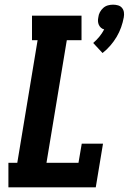

<svg xmlns="http://www.w3.org/2000/svg" viewBox="-20 -802 551 822"><path d="M419 -575 379 -618Q393 -630 405 -644.5Q417 -659 426 -676Q418 -678 412 -683.5Q406 -689 403 -696Q400 -703 399.5 -711Q399 -719 401 -728Q402 -739 407.5 -749.5Q413 -760 422 -768Q431 -776 442 -779Q453 -782 464 -782Q475 -782 485.5 -779Q496 -776 502.5 -768Q509 -760 510.5 -749.5Q512 -739 510 -728Q506 -706 498.5 -685Q491 -664 479.5 -644.5Q468 -625 452.5 -607Q437 -589 419 -575ZM16 0V-105H54L141 -630H117V-735H329V-630H266L179 -105H316L330 -187H421L390 0Z"/></svg>

Font: Iosevka Slab Extrabold Oblique
Style: Regular
Weight: 800
Italic angle: -9°
Monospace: yes
Designer: Belleve Invis
Foundry: Belleve Invis
Version: Version 11.1.1; ttfautohint (v1.8.3)